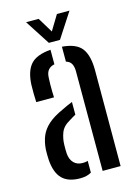

<svg xmlns="http://www.w3.org/2000/svg" viewBox="-117 -824 637 893"><g transform="rotate(-15 202.0 -377.0)"><path d="M36 -114.5Q35.5 -127 35.2 -139.2Q35 -151.5 35.5 -164Q38 -200.5 49.8 -228.8Q61.5 -257 87.5 -280.2Q113.5 -303.5 159.5 -324Q171.5 -330 184.2 -335.8Q197 -341.5 210 -346.5V-285.5Q203 -282 195 -277Q187 -272 178 -266.5Q145.5 -248.5 135 -220.8Q124.5 -193 124 -163Q123.5 -149.5 123.8 -140.2Q124 -131 124.5 -120.5Q127 -92 142.8 -75.8Q158.5 -59.5 186 -59.5Q200 -59.5 210 -63V-6.5Q189 6.5 156 6.5Q98.5 6.5 69.5 -22.8Q40.5 -52 36 -114.5ZM49.5 -389Q48.5 -408 48.2 -430.5Q48 -453 48.5 -473Q51.5 -537 79.5 -569.2Q107.5 -601.5 176.5 -607V-537Q158 -533.5 147 -521Q136 -508.5 135 -484.5Q134 -471 133.8 -451.8Q133.5 -432.5 134 -415Q134.5 -397.5 135 -389ZM265 0V-478.5Q265 -502.5 257.2 -516.2Q249.5 -530 231.5 -535V-607Q300 -601.5 326 -566.8Q352 -532 352 -461L351.5 0ZM177.5 -640 100 -760H160.5L204.5 -687.5L248.5 -760H309L231 -640Z"/></g></svg>

Font: Big Shoulders Stencil Text Thin Medium
Style: Regular
Weight: 500
Version: Version 2.001